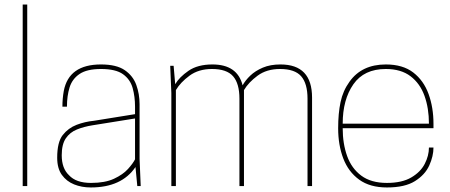

<svg xmlns="http://www.w3.org/2000/svg" viewBox="-20 -820 1985 846"><path d="M100 0H80V-800H100Z M380 6Q340 6 306.5 -7.5Q273 -21 252.5 -49.5Q232 -78 232 -125Q232 -194 256.5 -225Q281 -256 317.5 -270Q354 -284 395 -288L575 -317V-350Q575 -394 564.5 -432Q554 -470 522 -493Q490 -516 425 -516Q363 -516 330.5 -494Q298 -472 286.5 -434.5Q275 -397 275 -350H255Q255 -386 261 -419Q283 -536 425 -536Q493 -536 529.5 -511Q566 -486 580.5 -446Q595 -406 595 -361V-120L600 0H585L577 -84Q516 6 380 6ZM381 -14Q443 -14 482.5 -32.5Q522 -51 544 -75.5Q566 -100 575 -118V-298L388 -268Q350 -262 319 -249.5Q288 -237 270 -210.5Q252 -184 252 -136Q252 -78 284 -48Q315 -14 381 -14Z M1355 0H1335V-385Q1335 -452 1307 -484Q1279 -516 1214 -516Q1155 -516 1115 -486.5Q1075 -457 1055 -423V0H1035V-385Q1035 -452 1007 -484Q979 -516 914 -516Q855 -516 815 -486.5Q775 -457 755 -423V0H735V-410L730 -530H745L752 -449Q770 -480 810.5 -508Q851 -536 916 -536Q1026 -536 1049 -444Q1061 -466 1083 -487Q1105 -508 1138 -522Q1171 -536 1216 -536Q1355 -536 1355 -390Z M1685 6Q1610 6 1562.5 -28.5Q1515 -63 1492.5 -122Q1470 -181 1470 -255Q1470 -320 1480.5 -370Q1491 -420 1520 -460Q1574 -536 1680 -536Q1755 -536 1801 -500.5Q1847 -465 1868.5 -405.5Q1890 -346 1890 -275V-255H1490Q1490 -187 1509.5 -132.5Q1529 -78 1572 -46Q1615 -14 1685 -14Q1751 -14 1792 -38Q1833 -62 1851.5 -98Q1870 -134 1870 -170H1890Q1890 -132 1871.5 -91Q1853 -50 1808.5 -22Q1764 6 1685 6ZM1870 -275Q1870 -343 1850.5 -397.5Q1831 -452 1789 -484Q1747 -516 1680 -516Q1584 -516 1537 -448.5Q1490 -381 1490 -275Z"/></svg>

Font: Tanohe Sans Thin
Style: Regular
Weight: 100
Designer: Village Type and Design LLC & Cristiano Sobral
Foundry: Cooper Hewitt Smithsonian Design Museum
Version: Version 1.00;September 29, 2021;FontCreator 13.0.0.2655 64-b